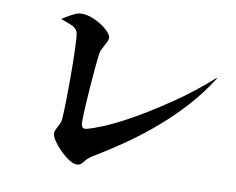

<svg xmlns="http://www.w3.org/2000/svg" viewBox="-79 -827 1159 943"><g transform="rotate(10 500.0 -356.0)"><path d="M250 -600Q249 -617 246 -627.5Q243 -638 234 -646.5Q225 -655 208 -662Q191 -669 162 -679V-681Q172 -687 183 -694Q194 -701 206 -707Q219 -714 231 -718.5Q243 -723 254 -723Q280 -723 307.5 -712.5Q335 -702 357.5 -687Q380 -672 394 -656Q408 -640 408 -630Q408 -620 403.5 -610.5Q399 -601 393 -590Q387 -579 381.5 -568Q376 -557 374 -544Q371 -525 367 -482.5Q363 -440 359 -389Q355 -338 352 -286Q349 -234 349 -197Q349 -184 355 -175Q361 -166 377 -170Q411 -179 456.5 -198Q502 -217 553 -244Q604 -271 658.5 -304.5Q713 -338 767 -374.5Q821 -411 870.5 -450Q920 -489 962 -527L964 -524Q916 -448 856.5 -381.5Q797 -315 728.5 -255.5Q660 -196 585 -143.5Q510 -91 430 -43Q422 -38 415.5 -33Q409 -28 404 -23Q399 -18 395.5 -13.5Q392 -9 388 -4Q382 3 375.5 7Q369 11 357 11Q342 11 319 -4Q296 -19 275 -40Q254 -61 238.5 -83.5Q223 -106 223 -121Q223 -129 226.5 -137.5Q230 -146 235 -155Q240 -164 244.5 -173.5Q249 -183 250 -194Q253 -232 254 -289.5Q255 -347 255 -406.5Q255 -466 253.5 -518.5Q252 -571 250 -600Z"/></g></svg>

Font: XinYuGongZhangJiaSongA
Style: Regular
Weight: 900
Designer: XinYuGong
Foundry: Adobe Systems Incorporated
Version: Version 1.00